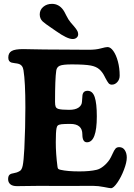

<svg xmlns="http://www.w3.org/2000/svg" viewBox="-20 -967 701 1005"><path d="M273.4 -804.2Q264.6 -810.5 247.6 -822Q230.5 -833.5 220.7 -840.8Q210.9 -848.1 203.1 -855Q188 -869.6 188 -891.6Q188 -915.5 206.5 -931.2Q225.1 -946.8 252 -946.8Q287.6 -946.8 310.5 -915.5Q315.9 -908.7 326.9 -886Q337.9 -863.3 350.6 -848.6Q353 -845.7 358.9 -839.1Q364.7 -832.5 366.7 -830.1Q368.7 -827.6 373 -822.3Q377.4 -816.9 378.9 -814.5Q380.4 -812 383.1 -807.9Q385.7 -803.7 386.7 -801Q387.7 -798.3 388.4 -794.7Q389.2 -791 389.2 -787.6Q389.2 -776.9 381.1 -769.8Q373 -762.7 360.4 -762.7Q332 -762.7 273.4 -804.2ZM183.1 5.9Q161.6 5.9 125.7 6.6Q89.8 7.3 68.8 7.3Q45.4 7.3 33.9 -2.7Q22.5 -12.7 22.5 -28.8Q22.5 -43.5 28.3 -50.5Q34.2 -57.6 47.9 -59.6Q68.8 -63 81.5 -70.8Q93.8 -75.7 98.9 -100.1Q104 -124.5 107.4 -189Q112.8 -301.8 112.8 -404.8Q112.8 -538.1 103 -599.1Q99.1 -626.5 77.1 -632.8Q71.3 -634.8 58.3 -636.2Q45.4 -637.7 41 -639.2Q23.4 -644 23.4 -665.5Q23.4 -689.9 41 -700Q58.6 -710 100.6 -710Q116.7 -710 154.1 -709Q191.4 -708 212.9 -708Q243.7 -708 329.6 -707.3Q415.5 -706.5 445.3 -706.5Q481.9 -706.5 507.6 -713.6Q533.2 -720.7 543 -720.7Q558.6 -720.7 573.2 -700.2Q587.9 -679.7 597.2 -645Q606.4 -610.4 606.4 -571.3Q606.4 -551.3 594.2 -537.6Q582 -523.9 565.4 -523.9Q554.7 -523.9 548.3 -531.5Q542 -539.1 531.2 -559.6Q528.8 -564.5 527.3 -567.4Q515.6 -590.8 499.3 -604.7Q482.9 -618.7 455.1 -624Q424.3 -629.9 355.5 -629.9Q308.6 -629.9 292.7 -622.8Q276.9 -615.7 274.4 -597.2Q268.1 -554.7 268.1 -434.1Q268.1 -416 271.5 -408.2Q274.9 -400.4 285.2 -397Q301.3 -392.1 342.3 -392.1Q374.5 -392.1 391.6 -404.1Q408.7 -416 409.2 -436Q411.1 -464.8 411.6 -467.8Q414.6 -491.7 438.5 -491.7Q464.8 -491.7 475.8 -458.7Q486.8 -425.8 486.8 -357.9Q486.8 -222.2 435.1 -222.2Q411.1 -222.2 411.1 -263.7Q411.1 -318.4 348.1 -318.4Q315.4 -318.4 301.8 -316.7Q288.1 -314.9 283 -310.5Q277.8 -306.2 275.9 -295.9Q272 -276.4 272 -223.1Q272 -162.6 280.8 -95.2Q281.7 -86.4 284.7 -83.3Q287.6 -80.1 297.4 -78.1Q333 -69.8 395.5 -69.8Q450.7 -69.8 485.4 -78.1Q502.9 -82 521.2 -96.7Q539.6 -111.3 553.2 -131.3Q560.5 -142.6 569.1 -161.9Q577.6 -181.2 584.5 -189Q591.3 -196.8 604 -196.8Q623 -196.8 633.3 -180.9Q643.6 -165 643.6 -142.1Q643.6 -117.2 628.9 -78.6Q614.3 -40 594.2 -11Q574.2 18.1 561 18.1Q554.7 18.1 524.4 12Q494.1 5.9 467.8 5.9Q436.5 5.9 383.5 6.1Q330.6 6.3 311.5 6.3Q289.6 6.3 246.8 6.1Q204.1 5.9 183.1 5.9Z"/></svg>

Font: Cooper*
Style: Bold
Weight: 700
Designer: Owen Earl
Foundry: indestructible type*
Version: Version 0.001